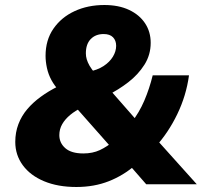

<svg xmlns="http://www.w3.org/2000/svg" viewBox="-20 -736 806 767"><path d="M285 11Q211 11 156 -12Q101 -35 71 -76Q41 -117 41 -169Q41 -207 53.5 -240Q66 -273 89 -300Q112 -327 143 -349.5Q174 -372 210 -390L249 -408L216 -374Q198 -393 185.5 -416Q173 -439 167.5 -464.5Q162 -490 162 -513Q162 -576 193.5 -621.5Q225 -667 278 -691.5Q331 -716 397 -716Q454 -716 495.5 -696.5Q537 -677 559.5 -643Q582 -609 582 -565Q582 -517 557 -477.5Q532 -438 492.5 -407.5Q453 -377 410 -356L408 -390L535 -245H504Q536 -286 556.5 -334Q577 -382 590 -435H735Q724 -354 688 -279.5Q652 -205 599 -147V-186L766 0H564L496 -78L520 -76Q473 -35 414.5 -12Q356 11 285 11ZM313 -123Q350 -123 379 -136.5Q408 -150 439 -176L435 -135L267 -325L335 -319L307 -306Q281 -294 260.5 -277Q240 -260 228.5 -240Q217 -220 217 -196Q217 -165 241 -144Q265 -123 313 -123ZM394 -600Q362 -600 342.5 -580Q323 -560 323 -523Q323 -511 326.5 -499Q330 -487 338 -473Q346 -459 361 -442L332 -449Q369 -456 393.5 -472Q418 -488 431 -509.5Q444 -531 444 -553Q444 -574 431.5 -587Q419 -600 394 -600Z"/></svg>

Font: Nunito Sans 12pt ExtraLight 12pt Black
Style: Italic
Weight: 900
Italic angle: -9°
Version: Version 3.101;gftools[0.9.27]